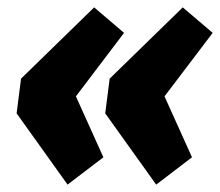

<svg xmlns="http://www.w3.org/2000/svg" viewBox="-20 -529 596 520"><path d="M163 -29 25 -222 37 -316 235 -509 316 -440 159 -233 168 -307 260 -103ZM403 -29 265 -222 277 -316 475 -509 556 -440 399 -233 408 -307 500 -103Z"/></svg>

Font: Bitter Thin Black
Style: Italic
Weight: 900
Italic angle: -9°
Version: Version 3.020